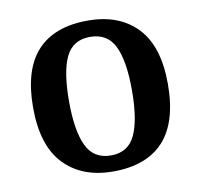

<svg xmlns="http://www.w3.org/2000/svg" viewBox="-67 -619 734 700"><g transform="rotate(-10 300.0 -269.0)"><path d="M298 10Q183 10 116.5 -59.5Q50 -129 50 -270Q50 -410 113.5 -479Q177 -548 301 -548Q417 -548 483 -479Q549 -410 549 -270Q549 -129 485.5 -59.5Q422 10 298 10ZM300 -49Q364 -49 390 -105Q416 -161 416 -270Q416 -379 389.5 -433.5Q363 -488 299 -488Q235 -488 209 -433.5Q183 -379 183 -270Q183 -161 209.5 -105Q236 -49 300 -49Z"/></g></svg>

Font: Noto Serif Telugu SemiBold
Style: Regular
Weight: 600
Designer: Jelle Bosma - Monotype Design Team
Foundry: Monotype Imaging Inc.
Version: Version 2.005; ttfautohint (v1.8.4.7-5d5b)